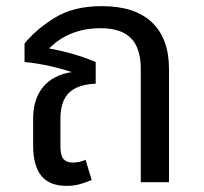

<svg xmlns="http://www.w3.org/2000/svg" viewBox="-20 -594 664 626"><path d="M531 -369V0H439V-369Q439 -437 407 -469.5Q375 -502 308 -502Q206 -502 140 -436Q219 -422 292 -392V-321Q234 -319 205.5 -292Q177 -265 177 -206V-116Q177 -87 187 -75.5Q197 -64 217 -64Q240 -64 259 -73L279 -7Q257 2 238.5 7Q220 12 197 12Q141 12 114.5 -21Q88 -54 88 -120V-206Q88 -272 121 -311Q154 -350 214 -359Q138 -384 60 -392V-452Q96 -497 157.5 -535.5Q219 -574 312 -574Q420 -574 475.5 -521Q531 -468 531 -369Z"/></svg>

Font: FiraGO
Style: Regular
Weight: 400
Designer: bBox Type
Foundry: bBox Type GmbH
Version: Version 1.001;April 20, 2020;FontCreator 12.0.0.2555 64-bit